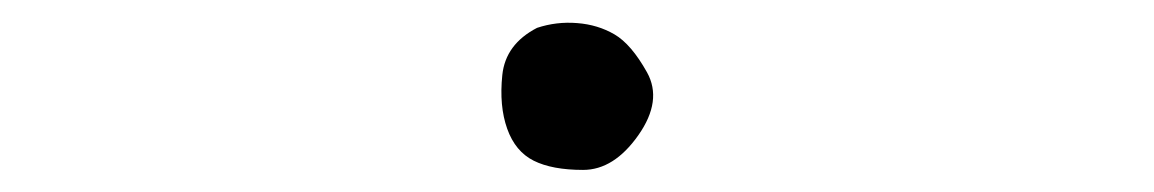

<svg xmlns="http://www.w3.org/2000/svg" viewBox="-20 -448 1040 173"><path d="M463.9 -422.9Q481.4 -428.7 500 -427.2Q518.6 -425.8 533.7 -417Q548.8 -408.2 563 -382.8Q577.1 -357.4 555.2 -326.2Q533.2 -294.9 505.4 -294.9Q477.5 -294.9 460.9 -303.2Q444.3 -311.5 437 -332Q429.7 -352.5 432.6 -380.4Q435.5 -408.2 463.9 -422.9Z"/></svg>

Font: JasonHandwriting2
Style: Regular
Weight: 400
Version: Version 1.05.10